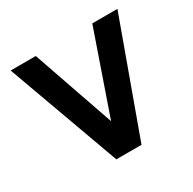

<svg xmlns="http://www.w3.org/2000/svg" viewBox="-125 -669 804 799"><g transform="rotate(-30 276.5 -270.0)"><path d="M20 -540H140.7L276.5 -148.5L412.2 -540H533L337 0H216Z"/></g></svg>

Font: Tap Sans
Style: Regular
Weight: 400
Designer: Tap Payments
Foundry: Tap Payments
Version: Version 1.001;Glyphs 3.1.2 (3151)